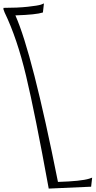

<svg xmlns="http://www.w3.org/2000/svg" viewBox="-42 -903 559 1123"><path d="M48 -813Q147 -591 297 161Q432 157 480 142L497 136L491 189L243 200Q163 -239 110.5 -459Q58 -679 -15 -830Q-25 -852 -21 -856L-22 -857Q61 -857 120.5 -863.5Q180 -870 198 -876L215 -883L209 -830Q170 -817 48 -813Z"/></svg>

Font: Mr Bedfort
Style: Regular
Weight: 400
Designer: Alejandro Paul
Foundry: Alejandro Paul
Version: Version 1.000